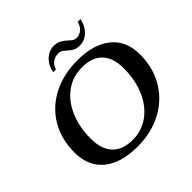

<svg xmlns="http://www.w3.org/2000/svg" viewBox="-217 -1110 1333 1333"><g transform="rotate(-45 449.0 -443.5)"><path d="M66 -272Q66 -401 124.5 -500.5Q183 -600 289 -655Q395 -710 532 -710Q693 -710 781.5 -637Q870 -564 870 -431Q870 -302 811 -202Q752 -102 646.5 -46Q541 10 405 10Q243 10 154.5 -63.5Q66 -137 66 -272ZM722 -444Q722 -546 671 -599.5Q620 -653 521 -653Q431 -653 361.5 -603Q292 -553 253 -463.5Q214 -374 214 -259Q214 -156 265 -101.5Q316 -47 415 -47Q504 -47 574 -98Q644 -149 683 -239Q722 -329 722 -444ZM489 -897Q518 -897 540 -885.5Q562 -874 585 -853Q600 -838 612 -830.5Q624 -823 639 -823Q670 -823 693.5 -844Q717 -865 723 -897H751Q740 -841 703.5 -805.5Q667 -770 619 -770Q587 -770 568.5 -780Q550 -790 527 -811Q512 -825 500.5 -831.5Q489 -838 473 -838Q440 -838 415 -819Q390 -800 384 -770H356Q366 -826 403 -861.5Q440 -897 489 -897Z"/></g></svg>

Font: Fahkwang SemiBold
Style: Italic
Weight: 600
Italic angle: -10°
Version: Version 1.000; ttfautohint (v1.6)